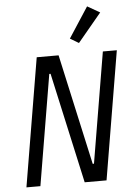

<svg xmlns="http://www.w3.org/2000/svg" viewBox="-62 -995 724 1041"><g transform="rotate(-5 300.0 -474.5)"><path d="M223 -602H216L115 0H39L156 -698H275L408 -96H415L516 -698H592L475 0H356ZM391 -755 344 -783 452 -949 520 -910Z"/></g></svg>

Font: iA Writer Mono V
Style: Regular
Weight: 400
Italic angle: -9.5°
Designer: Mike Abbink, Paul van der Laan, Pieter van Rosmalen
Foundry: Bold Monday
Version: Version 2.000